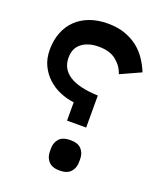

<svg xmlns="http://www.w3.org/2000/svg" viewBox="-134 -797 756 896"><g transform="rotate(20 243.5 -349.0)"><path d="M222 -219V-310Q186 -314 152 -328.5Q118 -343 91.5 -367.5Q65 -392 49 -425.5Q33 -459 33 -503Q33 -550 48 -588.5Q63 -627 91 -654Q119 -681 158.5 -695.5Q198 -710 247 -710Q296 -710 333.5 -696.5Q371 -683 398.5 -661Q426 -639 445 -610Q464 -581 476 -551L375 -505Q364 -541 332 -567.5Q300 -594 244 -594Q192 -594 160 -569.5Q128 -545 128 -498Q128 -385 317 -378V-219ZM269 12Q231 12 213.5 -7.5Q196 -27 196 -56V-72Q196 -101 213.5 -120Q231 -139 269 -139Q306 -139 323.5 -120Q341 -101 341 -72V-56Q341 -27 323.5 -7.5Q306 12 269 12Z"/></g></svg>

Font: IBM Plex Sans Arabic Medm
Style: Regular
Weight: 500
Designer: Mike Abbink, Paul van der Laan, Pieter van Rosmalen, Wael Morcos, Khajak Apelian
Foundry: Bold Monday
Version: Version 1.005